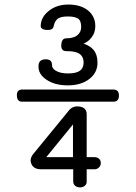

<svg xmlns="http://www.w3.org/2000/svg" viewBox="-20 -689 602 849"><path d="M282.2 -668.9Q229.5 -668.9 194.3 -639.6Q162.1 -613.3 160.2 -578.1Q157.2 -558.6 185.5 -556.6Q212.9 -554.7 216.8 -571.3Q221.7 -597.7 238.3 -608.4Q252.9 -616.2 280.3 -616.2Q316.4 -616.2 329.1 -603.5Q338.9 -593.8 338.9 -569.3Q338.9 -547.9 323.2 -534.2Q306.6 -519.5 272.5 -519.5Q252.9 -519.5 251 -491.2Q249 -462.9 273.4 -462.9Q306.6 -462.9 324.2 -455.1Q349.6 -443.4 349.6 -412.1Q349.6 -387.7 333 -376Q316.4 -364.3 281.2 -364.3Q245.1 -364.3 225.6 -377Q210 -386.7 210 -401.4Q210 -427.7 180.7 -426.8Q151.4 -425.8 150.4 -399.4Q147.5 -361.3 186.5 -335.9Q223.6 -311.5 279.3 -311.5Q338.9 -311.5 375 -339.8Q411.1 -367.2 411.1 -412.1Q411.1 -448.2 392.6 -469.7Q377.9 -486.3 349.6 -496.1Q371.1 -504.9 384.8 -523.4Q401.4 -543.9 401.4 -573.2Q401.4 -617.2 368.2 -643.6Q335.9 -668.9 282.2 -668.9ZM481.4 -293H78.1Q53.7 -293 54.7 -266.6Q54.7 -239.3 78.1 -239.3H481.4Q505.9 -239.3 505.9 -266.6Q505.9 -293 481.4 -293ZM302.7 -138.7V5.9H184.6ZM281.2 -196.3 126 -6.8Q109.4 15.6 119.1 36.1Q128.9 59.6 162.1 59.6H303.7V112.3Q303.7 125 312.5 132.8Q321.3 139.6 334 139.6Q346.7 139.6 354.5 132.8Q364.3 125 363.3 112.3V59.6H397.5Q410.2 59.6 418 50.8Q425.8 43 425.8 32.2Q425.8 21.5 418.9 13.7Q411.1 5.9 397.5 5.9H363.3V-183.6Q363.3 -213.9 331.1 -217.8Q299.8 -222.7 281.2 -196.3Z"/></svg>

Font: Gulim
Style: Regular
Weight: 400
Version: Version 2.21